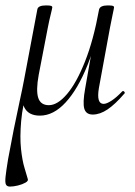

<svg xmlns="http://www.w3.org/2000/svg" viewBox="-36 -414 499 709"><path d="M111.2 13Q68.4 13 53.3 -18.3Q38.2 -49.6 52.8 -119L101.8 -378.8Q104 -394 133.8 -394Q149 -394 153.1 -392.2Q157.2 -390.4 157.2 -387.6Q157.2 -384.4 151.4 -361.2Q145.6 -338 140.6 -312L107 -138Q96.4 -80.4 105.1 -53Q113.8 -25.6 144.4 -25.6Q176.6 -25.6 211.6 -66.8Q246.6 -108 278 -187.1Q309.4 -266.2 329.8 -378.8L342.2 -377.8Q322.4 -261.4 287 -173.2Q251.6 -85 206.6 -36Q161.6 13 111.2 13ZM0.8 275Q-10.2 275 -14 267.5Q-17.8 260 -15.5 238.5Q-13.2 217 -6.2 174Q3.4 121 14.6 65Q25.8 9 36.4 -39.5Q47 -88 52.8 -119L69.6 -103Q47.2 -26 42.1 33.5Q37 93 41.6 136Q46.2 179 54.6 206.3Q63 233.6 66.6 247Q69.4 254 57.9 260.5Q46.4 267 30.1 271Q13.8 275 0.8 275ZM306.6 9Q281.6 9 275.3 -12.7Q269 -34.4 278.4 -86.6L329.8 -378.8Q333.6 -394 361.8 -394Q377 -394 381.1 -392.2Q385.2 -390.4 385.2 -387.6Q385.2 -384.4 380.1 -361.2Q375 -338 370.2 -312L329.2 -89Q319.4 -30.4 346.6 -30.4Q357.4 -30.4 375.5 -42Q393.6 -53.6 414.8 -76Q418.8 -80 422.8 -75.5Q426.8 -71 422.8 -67.8Q389.2 -28.8 361.1 -9.9Q333 9 306.6 9Z"/></svg>

Font: Cormorant Garamond Light
Style: Italic
Weight: 300
Italic angle: -10°
Designer: Christian Thalmann (Catharsis Fonts)
Foundry: Catharsis Fonts
Version: Version 4.001